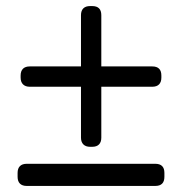

<svg xmlns="http://www.w3.org/2000/svg" viewBox="-20 -613 600 633"><path d="M284 -593H277C258 -593 247 -583 247 -563V-394H78C59 -394 48 -384 48 -364V-357C48 -338 59 -327 78 -327H247V-159C247 -140 258 -129 277 -129H284C304 -129 314 -140 314 -159V-327H482C502 -327 512 -338 512 -357V-364C512 -384 502 -394 482 -394H314V-563C314 -583 304 -593 284 -593ZM492 -73H68C49 -73 38 -63 38 -43V-30C38 -10 49 0 68 0H492C512 0 522 -10 522 -30V-43C522 -63 512 -73 492 -73Z"/></svg>

Font: Asap
Style: Regular
Weight: 400
Designer: Pablo Cosgaya
Foundry: Pablo Cosgaya
Version: Version 1.007;PS 001.007;hotconv 1.0.70;makeotf.lib2.5.58329